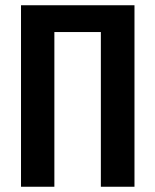

<svg xmlns="http://www.w3.org/2000/svg" viewBox="-20 -711 592 731"><path d="M492 0H364V-589H187V0H60V-691H492Z"/></svg>

Font: Fira Sans Compressed Medium
Style: Regular
Weight: 500
Width: 1
Designer: bBox Type GmbH & Carrois Corporate GbR & Edenspiekermann AG
Foundry: bBox Type GmbH & Carrois Corporate GbR & Edenspiekermann AG
Version: Version 4.301